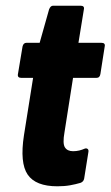

<svg xmlns="http://www.w3.org/2000/svg" viewBox="-20 -647 388 673"><path d="M181 6Q105 6 77 -35Q49 -76 64 -173L96 -374H55Q40 -374 43 -388L59 -484Q62 -497 73 -497H119L152 -614Q157 -627 166 -627H262Q277 -627 274 -614L255 -497H335Q350 -497 347 -484L332 -388Q330 -374 318 -374H236L206 -183Q199 -144 207.5 -130.5Q216 -117 236 -117Q248 -117 258 -119.5Q268 -122 277 -126Q283 -128 287 -125Q291 -122 290 -115L275 -21Q273 -10 262 -6Q245 -1 225.5 2.5Q206 6 181 6Z"/></svg>

Font: Sofia Sans Extra Condensed Black
Style: Italic
Weight: 900
Italic angle: -9°
Version: Version 4.100